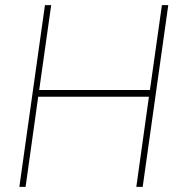

<svg xmlns="http://www.w3.org/2000/svg" viewBox="-20 -731 720 751"><path d="M613.3 -710.9H638.2L538.1 0H513.2L562.5 -352.5H129.4L80.1 0H55.7L155.8 -710.9H180.2L133.3 -378.9H566.4Z"/></svg>

Font: Robert Sans Thin
Style: Italic
Weight: 100
Italic angle: -8°
Designer: Christian Robertson (extended by Adam Twardoch)
Foundry: Google
Version: Version 12.135;April 2, 2019;FontCreator 11.5.0.2425 64-bit;